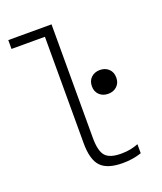

<svg xmlns="http://www.w3.org/2000/svg" viewBox="-137 -819 774 918"><g transform="rotate(-20 250.0 -360.0)"><path d="M329 10Q251 10 218 -25Q185 -60 185 -143V-685H15V-730H235V-152Q235 -86 257 -60.5Q279 -35 337 -35Q363 -35 383.5 -39Q404 -43 425 -51V-5Q401 3 377.5 6.5Q354 10 329 10ZM377 -325Q350 -325 332.5 -341.5Q315 -358 315 -385Q315 -413 332.5 -429.5Q350 -446 377 -446Q404 -446 421.5 -429.5Q439 -413 439 -385Q439 -358 421.5 -341.5Q404 -325 377 -325Z"/></g></svg>

Font: M PLUS Code Latin Light
Style: Regular
Weight: 300
Designer: Coji Morishita
Foundry: UNDERFOREST DESIGN
Version: Version 1.002; ttfautohint (v1.8.3)